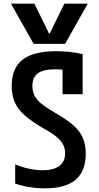

<svg xmlns="http://www.w3.org/2000/svg" viewBox="-20 -1020 540 1050"><path d="M40 -1000H168L248 -837H252L332 -1000H460L336 -780H164ZM224 10Q182 10 141.5 3.5Q101 -3 63 -16V-121Q99 -106 138 -97.5Q177 -89 214 -89Q272 -89 304 -112Q336 -135 336 -182Q336 -208 325 -229.5Q314 -251 288 -272.5Q262 -294 216 -319Q151 -357 113.5 -390.5Q76 -424 60 -462.5Q44 -501 44 -550Q44 -648 104 -694Q164 -740 286 -740Q321 -740 357.5 -736.5Q394 -733 432 -724V-505H322V-682L362 -633Q341 -637 321.5 -639Q302 -641 283 -641Q217 -641 187 -619Q157 -597 157 -549Q157 -521 168.5 -497.5Q180 -474 208 -451.5Q236 -429 283 -402Q345 -367 381.5 -334.5Q418 -302 433.5 -265Q449 -228 449 -179Q449 -84 393.5 -37Q338 10 224 10Z"/></svg>

Font: M PLUS 1 Code Medium
Style: Regular
Weight: 500
Designer: Coji Morishita
Foundry: UNDERFOREST DESIGN
Version: Version 1.002